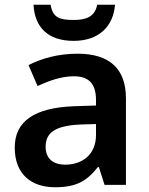

<svg xmlns="http://www.w3.org/2000/svg" viewBox="-20 -778 625 808"><path d="M464 -758H389C379 -706 340 -694 291 -694C233 -694 202 -702 193 -758H121C126 -664 181 -606 290 -606C396 -606 457 -667 464 -758ZM306 -552C225 -552 154 -532 100 -504L138 -416C186 -438 238 -457 290 -457C349 -457 384 -431 384 -357V-334L293 -331C125 -325 42 -268 42 -157C42 -43 114 10 211 10C302 10 345 -16 392 -75H396L420 0H510V-364C510 -490 440 -552 306 -552ZM318 -254 384 -256V-210C384 -128 327 -85 254 -85C206 -85 172 -109 172 -160C172 -218 209 -249 318 -254Z"/></svg>

Font: Noto Sans Myanmar UI SemiBold
Style: Regular
Weight: 600
Designer: Monotype Design Team
Foundry: Monotype Imaging Inc.
Version: Version 2.103